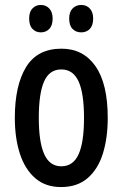

<svg xmlns="http://www.w3.org/2000/svg" viewBox="-20 -813 496 777"><path d="M416 -336Q416 -255 396.5 -192Q377 -129 335 -92.5Q293 -56 227 -56Q164 -56 122.5 -92Q81 -128 60.5 -191Q40 -254 40 -336Q40 -467 85.5 -541.5Q131 -616 229 -616Q317 -616 366.5 -545Q416 -474 416 -336ZM137 -336Q137 -238 159 -189Q181 -140 228 -140Q276 -140 298 -188.5Q320 -237 320 -336Q320 -435 298 -483.5Q276 -532 228 -532Q180 -532 158.5 -483.5Q137 -435 137 -336ZM98 -738Q98 -765 111.5 -779Q125 -793 145 -793Q166 -793 179.5 -778.5Q193 -764 193 -738Q193 -710 179.5 -696Q166 -682 145 -682Q125 -682 111.5 -696Q98 -710 98 -738ZM260 -738Q260 -765 274 -779Q288 -793 309 -793Q330 -793 343.5 -778.5Q357 -764 357 -738Q357 -710 343.5 -696Q330 -682 309 -682Q287 -682 273.5 -696Q260 -710 260 -738Z"/></svg>

Font: Noto Sans Malayalam UI ExtraCondensed Medium
Style: Regular
Weight: 500
Width: 2
Designer: Jelle Bosma - Monotype Design Team
Foundry: Monotype Imaging Inc.
Version: Version 2.104; ttfautohint (v1.8.4.7-5d5b)